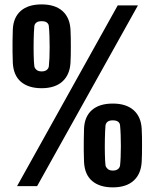

<svg xmlns="http://www.w3.org/2000/svg" viewBox="-20 -824 690 850"><path d="M55.5 0 501.1 -800H590.6L144.3 0ZM479.4 5.5Q421.2 5.5 387.9 -22.8Q354.6 -51.1 352 -107.5Q351 -134.7 350.8 -156.8Q350.6 -178.9 350.9 -202Q351.1 -225 352 -254.1Q354.1 -307.8 386.9 -336.7Q419.8 -365.5 479.4 -365.5Q538.2 -365.5 571.3 -336.5Q604.3 -307.4 607.3 -254.1Q608.3 -237.6 608.6 -218.1Q608.8 -198.6 608.8 -178.8Q608.8 -159.1 608.5 -140.8Q608.2 -122.6 607.3 -107.6Q604.3 -53.7 571.5 -24.1Q538.6 5.5 479.4 5.5ZM479.4 -68.9Q494.4 -68.9 502.3 -75.5Q510.2 -82.1 511.5 -91.3Q513.2 -105.7 514.1 -128.2Q515.1 -150.8 515.1 -176.6Q515.1 -202.3 514.2 -226.8Q513.3 -251.2 511.5 -268.9Q511 -278.6 503.1 -284.9Q495.3 -291.2 479.4 -291.2Q464 -291.2 456.3 -285Q448.6 -278.7 447.1 -269Q445 -244.1 444.3 -209.4Q443.6 -174.8 444.3 -142.2Q445 -109.7 447.1 -91.6Q449 -83.2 456.9 -76Q464.8 -68.9 479.4 -68.9ZM164.1 -433.5Q106.1 -433.5 72.8 -461.8Q39.5 -490.1 36.7 -546.5Q35.7 -573.7 35.5 -595.8Q35.2 -617.9 35.5 -641Q35.9 -664 36.7 -693.1Q39 -746.8 71.8 -775.7Q104.6 -804.5 164.1 -804.5Q223.4 -804.5 256.3 -775.5Q289.1 -746.4 292.1 -693.1Q293.1 -676.6 293.3 -657.1Q293.6 -637.6 293.6 -617.8Q293.6 -598.1 293.3 -579.8Q292.9 -561.6 292.1 -546.6Q289.1 -492.7 256.2 -463.1Q223.3 -433.5 164.1 -433.5ZM164.1 -507.9Q179.2 -507.9 187.1 -514.5Q195 -521.1 196.2 -530.3Q197.9 -544.7 198.9 -567.2Q199.8 -589.8 199.8 -615.6Q199.8 -641.3 198.9 -665.8Q198.1 -690.2 196.2 -707.9Q195.7 -717.6 187.9 -723.9Q180.2 -730.2 164.1 -730.2Q148.8 -730.2 140.9 -724Q133 -717.7 132 -708Q129.7 -683.1 129.1 -648.6Q128.4 -614.1 129.1 -581.4Q129.7 -548.7 132 -530.6Q133.4 -522.2 141.4 -515Q149.5 -507.9 164.1 -507.9Z"/></svg>

Font: Big Shoulders Thin
Style: Regular
Weight: 100
Version: Version 2.002